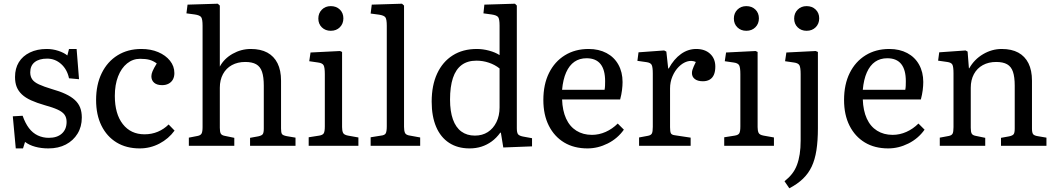

<svg xmlns="http://www.w3.org/2000/svg" viewBox="-20 -786 5692 1035"><path d="M65 14 49 -159 102 -162Q116 -122 136 -95.5Q156 -69 183.5 -56Q211 -43 243 -43Q288 -43 313.5 -66Q339 -89 339 -129Q339 -152 328 -167.5Q317 -183 291 -195Q265 -207 221 -219Q179 -231 148 -245Q117 -259 98 -277Q79 -295 70 -317.5Q61 -340 61 -371Q61 -417 81.5 -450.5Q102 -484 141 -503Q180 -522 232 -522Q264 -522 294.5 -512Q325 -502 343 -487L352 -522H393L406 -359L352 -364Q342 -412 309.5 -441Q277 -470 234 -470Q191 -470 167 -451Q143 -432 143 -396Q143 -374 153.5 -358.5Q164 -343 190 -331Q216 -319 259 -306Q302 -294 333 -279.5Q364 -265 383.5 -247Q403 -229 412 -206Q421 -183 421 -152Q421 -103 398 -65.5Q375 -28 335 -7Q295 14 241 14Q202 14 169.5 5Q137 -4 115 -21L104 14Z M733 14Q661 14 608.5 -18Q556 -50 527 -108.5Q498 -167 498 -247Q498 -330 528.5 -392Q559 -454 614 -488Q669 -522 742 -522Q793 -522 833 -505Q873 -488 896.5 -458.5Q920 -429 920 -392Q920 -372 912 -357.5Q904 -343 889 -335Q874 -327 854 -327Q826 -327 811 -340Q796 -353 796 -375Q796 -387 802.5 -402.5Q809 -418 825 -444Q806 -458 786 -463.5Q766 -469 735 -469Q696 -469 665 -444Q634 -419 616.5 -374Q599 -329 599 -269Q599 -172 642 -117Q685 -62 759 -62Q798 -62 831 -76Q864 -90 889 -115L921 -82Q889 -38 839.5 -12Q790 14 733 14Z M998 0V-44L1044 -53Q1061 -56 1066.5 -66Q1072 -76 1072 -101V-647Q1072 -683 1064.5 -693.5Q1057 -704 1030 -708L985 -714L991 -761L1154 -766L1165 -756V-436V-427Q1188 -470 1234 -496Q1280 -522 1332 -522Q1385 -522 1421 -502.5Q1457 -483 1476 -445Q1495 -407 1495 -351V-93Q1495 -71 1500 -63.5Q1505 -56 1526 -52L1573 -44V0H1328V-43L1372 -51Q1391 -55 1396.5 -63Q1402 -71 1402 -93V-324Q1402 -371 1392.5 -399Q1383 -427 1361 -439.5Q1339 -452 1302 -452Q1261 -452 1230 -435Q1199 -418 1182 -386.5Q1165 -355 1165 -313V-97Q1165 -75 1170 -66Q1175 -57 1190 -54L1243 -43V0Z M1644 0V-46L1701 -55Q1720 -58 1725.5 -68Q1731 -78 1731 -105V-386Q1731 -422 1724.5 -434Q1718 -446 1695 -449L1647 -456L1654 -503L1813 -511L1824 -506V-101Q1824 -82 1829 -70.5Q1834 -59 1856 -55L1912 -45V0ZM1763 -620Q1734 -620 1715 -638.5Q1696 -657 1696 -686Q1696 -715 1715 -734Q1734 -753 1763 -753Q1793 -753 1812 -734.5Q1831 -716 1831 -687Q1831 -658 1812 -639Q1793 -620 1763 -620Z M1978 0V-46L2034 -55Q2054 -57 2059.5 -67.5Q2065 -78 2065 -106V-647Q2065 -682 2057.5 -692.5Q2050 -703 2023 -707L1978 -713L1984 -761L2147 -766L2158 -756V-102Q2158 -82 2163 -70Q2168 -58 2190 -55L2245 -45V0Z M2511 14Q2447 14 2401 -16Q2355 -46 2331 -102.5Q2307 -159 2307 -238Q2307 -326 2336.5 -389.5Q2366 -453 2420.5 -487.5Q2475 -522 2550 -522Q2583 -522 2616.5 -513Q2650 -504 2673 -489V-648Q2673 -683 2665.5 -693.5Q2658 -704 2630 -708L2586 -714L2591 -761L2756 -766L2766 -756V-95Q2766 -71 2772.5 -62.5Q2779 -54 2799 -50L2848 -41V3L2693 9L2680 -71H2677Q2656 -42 2630.5 -23.5Q2605 -5 2575.5 4.5Q2546 14 2511 14ZM2540 -55Q2580 -55 2609.5 -74Q2639 -93 2656 -127.5Q2673 -162 2673 -207V-417Q2648 -437 2615.5 -448Q2583 -459 2548 -459Q2500 -459 2468.5 -435.5Q2437 -412 2421.5 -365.5Q2406 -319 2406 -249Q2406 -186 2421.5 -142.5Q2437 -99 2467 -77Q2497 -55 2540 -55Z M3147 14Q3074 14 3021 -18Q2968 -50 2938.5 -108.5Q2909 -167 2909 -247Q2909 -331 2939.5 -392.5Q2970 -454 3025 -488Q3080 -522 3153 -522Q3208 -522 3249.5 -500Q3291 -478 3313.5 -437.5Q3336 -397 3336 -344Q3336 -324 3333 -300Q3330 -276 3323 -250H3010Q3012 -190 3031.5 -147Q3051 -104 3087 -81.5Q3123 -59 3171 -59Q3209 -59 3245 -75Q3281 -91 3310 -120L3343 -87Q3309 -39 3256 -12.5Q3203 14 3147 14ZM3010 -302H3239Q3241 -312 3241.5 -323.5Q3242 -335 3242 -348Q3242 -410 3217 -441Q3192 -472 3142 -472Q3104 -472 3076.5 -453Q3049 -434 3032 -396Q3015 -358 3010 -302Z M3425 0V-45L3473 -54Q3489 -57 3494 -66.5Q3499 -76 3499 -102V-389Q3499 -424 3493 -436Q3487 -448 3465 -451L3416 -458L3422 -504L3560 -514L3572 -508L3582 -417H3585Q3613 -468 3651 -495Q3689 -522 3733 -522Q3780 -522 3808 -496Q3836 -470 3836 -427Q3836 -401 3828.5 -383.5Q3821 -366 3806 -357Q3791 -348 3769 -348Q3741 -348 3725.5 -360Q3710 -372 3710 -392Q3710 -401 3712.5 -409Q3715 -417 3719.5 -427.5Q3724 -438 3731 -452Q3708 -462 3684 -454.5Q3660 -447 3639 -426Q3618 -405 3605 -374.5Q3592 -344 3592 -309V-100Q3592 -76 3596.5 -67.5Q3601 -59 3617 -57L3703 -44V0Z M3884 0V-46L3941 -55Q3960 -58 3965.5 -68Q3971 -78 3971 -105V-386Q3971 -422 3964.5 -434Q3958 -446 3935 -449L3887 -456L3894 -503L4053 -511L4064 -506V-101Q4064 -82 4069 -70.5Q4074 -59 4096 -55L4152 -45V0ZM4003 -620Q3974 -620 3955 -638.5Q3936 -657 3936 -686Q3936 -715 3955 -734Q3974 -753 4003 -753Q4033 -753 4052 -734.5Q4071 -716 4071 -687Q4071 -658 4052 -639Q4033 -620 4003 -620Z M4235 229 4209 191Q4233 172 4249.5 151Q4266 130 4276 103.5Q4286 77 4291 44.5Q4296 12 4296 -28V-386Q4296 -422 4289.5 -434Q4283 -446 4260 -449L4212 -456L4219 -503L4377 -511L4389 -506V-95Q4389 -27 4381 24Q4373 75 4355.5 112Q4338 149 4308.5 177.5Q4279 206 4235 229ZM4328 -620Q4299 -620 4280 -638.5Q4261 -657 4261 -686Q4261 -715 4280 -734Q4299 -753 4328 -753Q4358 -753 4377 -734.5Q4396 -716 4396 -687Q4396 -658 4377 -639Q4358 -620 4328 -620Z M4768 14Q4695 14 4642 -18Q4589 -50 4559.5 -108.5Q4530 -167 4530 -247Q4530 -331 4560.5 -392.5Q4591 -454 4646 -488Q4701 -522 4774 -522Q4829 -522 4870.5 -500Q4912 -478 4934.5 -437.5Q4957 -397 4957 -344Q4957 -324 4954 -300Q4951 -276 4944 -250H4631Q4633 -190 4652.5 -147Q4672 -104 4708 -81.5Q4744 -59 4792 -59Q4830 -59 4866 -75Q4902 -91 4931 -120L4964 -87Q4930 -39 4877 -12.5Q4824 14 4768 14ZM4631 -302H4860Q4862 -312 4862.5 -323.5Q4863 -335 4863 -348Q4863 -410 4838 -441Q4813 -472 4763 -472Q4725 -472 4697.5 -453Q4670 -434 4653 -396Q4636 -358 4631 -302Z M5046 0V-44L5094 -53Q5110 -56 5115 -65.5Q5120 -75 5120 -101V-390Q5120 -426 5114 -437.5Q5108 -449 5086 -452L5037 -459L5043 -504L5185 -514L5196 -508L5203 -418H5205Q5232 -466 5279.5 -494Q5327 -522 5380 -522Q5433 -522 5469 -502.5Q5505 -483 5524 -445Q5543 -407 5543 -351V-93Q5543 -71 5549 -63Q5555 -55 5574 -52L5621 -44V0H5376V-43L5420 -51Q5439 -55 5444.5 -63Q5450 -71 5450 -93V-324Q5450 -371 5440.5 -399Q5431 -427 5409 -439.5Q5387 -452 5350 -452Q5309 -452 5278 -435Q5247 -418 5230 -386.5Q5213 -355 5213 -313V-97Q5213 -75 5218 -66Q5223 -57 5238 -54L5291 -43V0Z"/></svg>

Font: Literata 18pt
Style: Regular
Weight: 400
Designer: Latin by Veronika Burian and Jose Scaglione. Greek by Irene Vlachou. Cyrillic by Vera Evstafieva.
Foundry: TypeTogether
Version: Version 3.103;gftools[0.9.29]